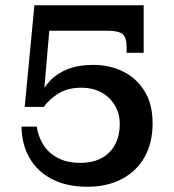

<svg xmlns="http://www.w3.org/2000/svg" viewBox="-20 -702 661 731"><path d="M312 9Q235 9 179 -19.5Q123 -48 93 -99.5Q63 -151 62 -220H120Q125 -184 144 -152.5Q163 -121 198.5 -101.5Q234 -82 285 -82Q335 -82 368.5 -101Q402 -120 419 -153.5Q436 -187 436 -229Q436 -269 417.5 -300.5Q399 -332 366.5 -350Q334 -368 289 -368Q238 -368 202.5 -346Q167 -324 147 -295L127 -328Q144 -367 171.5 -395.5Q199 -424 239.5 -439.5Q280 -455 336 -455Q396 -455 447 -430.5Q498 -406 529.5 -356.5Q561 -307 561 -232Q561 -159 531 -105Q501 -51 445 -21Q389 9 312 9ZM74 -295 111 -682H176L145 -322L147 -295ZM160 -585 111 -682H527V-585ZM462 -523Q462 -559 447 -572Q432 -585 389 -585H527V-501H462Z"/></svg>

Font: Montagu Slab Medium
Style: Regular
Weight: 500
Version: Version 1.000